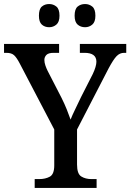

<svg xmlns="http://www.w3.org/2000/svg" viewBox="-23 -932 646 952"><path d="M149 0V-44H171Q202 -44 224 -56Q246 -68 246 -112V-290L75 -617Q60 -646 47 -658Q34 -670 9 -670H-3V-714H270V-670H243Q217 -670 207 -659.5Q197 -649 197 -635Q197 -622 202 -607.5Q207 -593 213 -581L282 -447Q297 -417 308 -389.5Q319 -362 327 -339Q335 -360 349.5 -389.5Q364 -419 379 -451L437 -565Q446 -584 450.5 -599.5Q455 -615 455 -626Q455 -670 396 -670H373V-714H603V-670H592Q571 -670 555 -653.5Q539 -637 515 -592L359 -290V-116Q359 -70 380 -57Q401 -44 431 -44H456V0ZM399 -797Q377 -797 362 -810Q347 -823 347 -854Q347 -887 362 -899.5Q377 -912 399 -912Q419 -912 434.5 -899.5Q450 -887 450 -854Q450 -823 434.5 -810Q419 -797 399 -797ZM221 -797Q199 -797 184.5 -810Q170 -823 170 -854Q170 -887 184.5 -899.5Q199 -912 221 -912Q241 -912 256.5 -899.5Q272 -887 272 -854Q272 -823 256.5 -810Q241 -797 221 -797Z"/></svg>

Font: Noto Serif Georgian SemiCondensed Medium
Style: Regular
Weight: 500
Width: 4
Designer: Monotype Design Team, Akaki Razmadze
Foundry: Google LLC
Version: Version 2.003; ttfautohint (v1.8.4.7-5d5b)